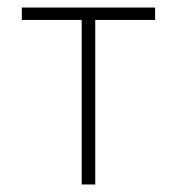

<svg xmlns="http://www.w3.org/2000/svg" viewBox="-20 -490 470 510"><path d="M233 0V-437H392V-470H38V-437H197V0Z"/></svg>

Font: Kreadon Extra Light
Style: Regular
Weight: 200
Designer: kohakuno
Foundry: StudioGnu
Version: Version 1.000;Glyphs 3.1.2 (3151)